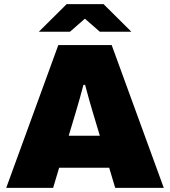

<svg xmlns="http://www.w3.org/2000/svg" viewBox="-20 -905 818 925"><path d="M167 -752H317L389 -815L461 -752H613L479 -885H301ZM10 0H236L265 -97H506L535 0H769L518 -688H261ZM311 -251 344 -361C357 -405 373 -460 382 -496H390C400 -458 418 -393 428 -361L461 -251Z"/></svg>

Font: Archivo Black
Style: Regular
Weight: 900
Designer: Hector Gatti
Foundry: Omnibus-Type
Version: Version 2.001